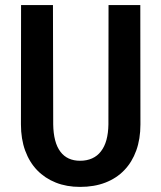

<svg xmlns="http://www.w3.org/2000/svg" viewBox="-20 -731 640 761"><path d="M536.1 -710.9H410.2L409.7 -237.8Q409.2 -203.6 401.9 -176.5Q394.5 -149.4 379.9 -130.9Q366.2 -112.8 345.2 -103.3Q324.2 -93.8 297.4 -93.8Q272 -93.8 252.4 -102.8Q232.9 -111.8 219.7 -129.4Q205.6 -147.9 198.5 -175.3Q191.4 -202.6 190.9 -237.8L189.9 -710.9H63.5L63 -237.8Q63 -180.2 79.8 -134Q96.7 -87.9 127.4 -56.2Q158.2 -24.4 201.2 -7.3Q244.1 9.8 297.4 9.8Q353.5 9.8 397.7 -7.3Q441.9 -24.4 472.7 -56.6Q503.4 -88.4 520 -134.3Q536.6 -180.2 536.6 -237.8Z"/></svg>

Font: Roboto Mono SemiBold
Style: Regular
Weight: 600
Monospace: yes
Designer: Google
Version: Version 3.000